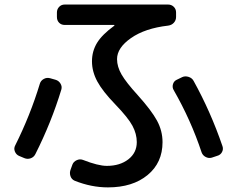

<svg xmlns="http://www.w3.org/2000/svg" viewBox="-20 -770 1040 845"><path d="M719.7 -750Q734.4 -750 744.6 -740.2Q754.9 -730.5 754.9 -714.8V-695.3Q754.9 -680.7 745.1 -669.9Q735.4 -659.2 719.7 -657.2Q618.2 -645.5 556.6 -602.5Q495.1 -559.6 495.1 -509.8Q495.1 -476.6 515.1 -441.9Q535.2 -407.2 585.9 -351.6Q646.5 -284.2 670.9 -239.3Q695.3 -194.3 695.3 -144.5Q695.3 -53.7 629.4 0.5Q563.5 54.7 455.1 54.7Q381.8 54.7 308.6 25.4Q294.9 19.5 290 4.9Q285.2 -9.8 291 -24.4L298.8 -45.9Q303.7 -58.6 317.4 -64.9Q331.1 -71.3 344.7 -66.4Q412.1 -40 450.2 -40Q507.8 -40 544.9 -68.8Q582 -97.7 582 -144.5Q582 -180.7 563 -216.3Q543.9 -252 487.8 -310.1Q431.6 -368.2 408.2 -411.6Q384.8 -455.1 384.8 -500Q384.8 -544.9 407.2 -581.5Q429.7 -618.2 483.4 -657.2V-659.2Q483.4 -660.2 482.4 -660.2H264.6Q250 -660.2 240.2 -669.9Q230.5 -679.7 230.5 -695.3V-714.8Q230.5 -729.5 240.2 -739.7Q250 -750 264.6 -750ZM782.2 -430.7Q794.9 -436.5 810.1 -431.6Q825.2 -426.8 832 -414.1Q907.2 -278.3 959 -127Q963.9 -113.3 957 -100.6Q950.2 -87.9 935.5 -84L912.1 -76.2Q898.4 -72.3 885.3 -79.1Q872.1 -85.9 867.2 -99.6Q820.3 -241.2 744.1 -374Q737.3 -385.7 741.2 -399.4Q745.1 -413.1 757.8 -418.9ZM63.5 -84Q50.8 -89.8 45.4 -103.5Q40 -117.2 46.9 -129.9Q113.3 -262.7 155.3 -401.4Q159.2 -415 172.4 -422.4Q185.5 -429.7 200.2 -425.8L224.6 -418.9Q238.3 -415 246.1 -402.3Q253.9 -389.6 250 -376Q206.1 -231.4 135.7 -91.8Q128.9 -78.1 114.7 -73.2Q100.6 -68.4 86.9 -74.2Z"/></svg>

Font: Rounded-L Mgen+ 1m medium
Style: Regular
Weight: 500
Designer: [Source Han Sans]
Ryoko NISHIZUKA  (kana & ideographs); Paul D. Hunt (Latin, Greek & Cyrillic); Wenlong ZHANG  (bopomofo
Version: Version 1.059.20150602